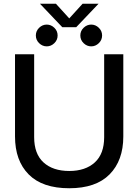

<svg xmlns="http://www.w3.org/2000/svg" viewBox="-20 -988 737 1023"><path d="M193 -968H278L349 -890L420 -968H505L386 -843H312ZM171 -799Q171 -823 188.5 -840Q206 -857 229 -857Q252 -857 269.5 -840Q287 -823 287 -799Q287 -775 269.5 -758Q252 -741 229 -741Q206 -741 188.5 -758Q171 -775 171 -799ZM408 -799Q408 -823 425.5 -840Q443 -857 466 -857Q489 -857 506.5 -840Q524 -823 524 -799Q524 -775 506.5 -758Q489 -741 466 -741Q443 -741 425.5 -758Q408 -775 408 -799ZM60 -261V-699H162V-257Q162 -168 212 -122.5Q262 -77 349 -77Q435 -77 485 -122.5Q535 -168 535 -257V-699H637V-261Q637 -133 564 -59Q491 15 349 15Q206 15 133 -58.5Q60 -132 60 -261Z"/></svg>

Font: Prompt
Style: Regular
Weight: 400
Designer: Katatrad Team
Foundry: CadsonDemak
Version: Version 1.001